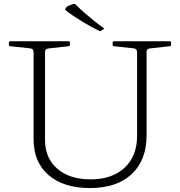

<svg xmlns="http://www.w3.org/2000/svg" viewBox="-20 -945 912 972"><path d="M503 -797 494 -790Q488 -786 482 -789Q448 -805 404.5 -831Q361 -857 326 -882Q317 -889 313 -893Q309 -897 310.5 -900Q312 -903 316 -908Q322 -914 331.5 -918Q341 -922 352 -925Q360 -926 364 -921Q384 -901 408.5 -879.5Q433 -858 458 -838Q483 -818 504 -804Q510 -800 503 -797ZM722 -260Q722 -134 646.5 -63.5Q571 7 435 7Q302 7 226 -58.5Q150 -124 150 -240V-736H208V-236Q208 -144 270.5 -90.5Q333 -37 439 -37Q548 -37 611 -96Q674 -155 674 -257V-736H722ZM25 -729Q25 -736 32 -736H327Q334 -736 334 -729V-719Q334 -712 327 -711L227 -700Q218 -699 213 -695Q208 -691 208 -682V-516H150V-679Q150 -689 146.5 -693.5Q143 -698 135 -700L33 -711Q25 -712 25 -719ZM550 -729Q550 -736 557 -736H839Q846 -736 846 -729V-719Q846 -712 839 -711L740 -700Q731 -699 726.5 -695Q722 -691 722 -682V-516H674V-679Q674 -689 670.5 -693.5Q667 -698 659 -700L557 -711Q550 -712 550 -719Z"/></svg>

Font: Hahmlet ExtraLight
Style: Regular
Weight: 250
Designer: Minjoo Ham & Mark Frömberg
Foundry: hypertype
Version: Version 1.002